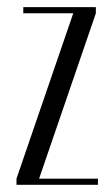

<svg xmlns="http://www.w3.org/2000/svg" viewBox="-20 -515 312 535"><path d="M252.9 0H25.9V-17.1L184.1 -478H44.9V-495.1H247.1V-478L88.9 -17.1H252.9Z"/></svg>

Font: Moniqa Narrow Heading
Style: Regular
Weight: 400
Width: 4
Designer: Rajesh Rajput
Foundry: Rajesh Rajput
Version: Version 1.000